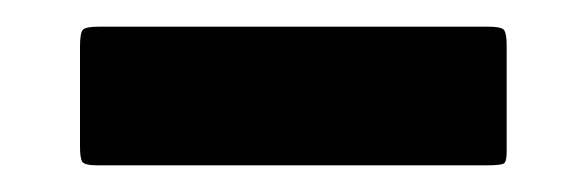

<svg xmlns="http://www.w3.org/2000/svg" viewBox="-20 -346 440 144"><path d="M53 -222Q43 -222 41.5 -225Q40 -228 40 -236V-311Q40 -321 42 -323.5Q44 -326 54 -326H346Q355 -326 357.5 -324Q360 -322 360 -312V-232Q360 -225 358 -223.5Q356 -222 345 -222Z"/></svg>

Font: Glory ExtraBold
Style: Regular
Weight: 800
Designer: Robert Leuschke
Foundry: Robert Leuschke
Version: Version 1.011